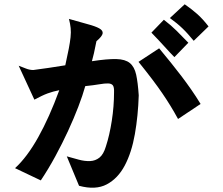

<svg xmlns="http://www.w3.org/2000/svg" viewBox="-20 -807 1040 894"><path d="M429 -615Q423 -583 417.5 -559.5Q412 -536 408 -522Q480 -533 521.5 -532Q563 -531 584.5 -513.5Q606 -496 614 -459.5Q622 -423 626 -363Q623 -268 608 -182.5Q593 -97 561 -36.5Q529 24 477 51.5Q425 79 348 58L291 -79Q319 -71 347 -63.5Q375 -56 399.5 -57Q424 -58 443 -73Q462 -88 473 -125Q490 -177 500.5 -244.5Q511 -312 511 -377Q512 -401 505.5 -409.5Q499 -418 483.5 -418.5Q468 -419 442 -414.5Q416 -410 377 -406Q365 -363 344.5 -309.5Q324 -256 297 -197.5Q270 -139 238 -80Q206 -21 170 33L50 -24Q106 -75 158 -168Q210 -261 256 -387Q241 -384 228 -380.5Q215 -377 201.5 -372Q188 -367 173.5 -360Q159 -353 140 -343L67 -501Q83 -495 100.5 -488Q118 -481 135 -481Q174 -486 207 -491Q240 -496 284 -503Q294 -548 300 -579Q306 -610 308.5 -633.5Q311 -657 309 -676.5Q307 -696 301 -719Q352 -704 388 -694.5Q424 -685 442 -675Q460 -665 458 -651.5Q456 -638 429 -615ZM625 -519 721 -582Q750 -547 775.5 -515.5Q801 -484 824.5 -453Q848 -422 870 -390.5Q892 -359 914 -323L809 -253Q791 -286 773.5 -314.5Q756 -343 735.5 -373Q715 -403 688.5 -438Q662 -473 625 -519ZM685 -655 743 -715Q778 -688 802.5 -663.5Q827 -639 857 -608L792 -541Q775 -558 747.5 -588.5Q720 -619 685 -655ZM771 -723 840 -787Q872 -765 898 -742Q924 -719 951 -684L882 -617Q867 -635 855 -648.5Q843 -662 830 -674.5Q817 -687 803 -698.5Q789 -710 771 -723Z"/></svg>

Font: D2Coding
Style: Bold
Weight: 700
Monospace: yes
Designer: Yong-Rak Park; Jeong-Hwan Yoon; Sang-Min Lee;
Foundry: NHN Corporation
Version: Version 1.3.2; Build 20180524